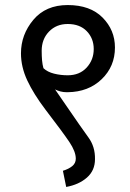

<svg xmlns="http://www.w3.org/2000/svg" viewBox="-20 -714 514 760"><path d="M248 -619Q203 -619 174 -589Q145 -559 145 -513Q145 -492 146.5 -475Q148 -458 152 -444Q168 -429 194 -422.5Q220 -416 248 -416Q295 -416 323 -446.5Q351 -477 351 -520Q351 -562 323.5 -590.5Q296 -619 248 -619ZM248 -349H243Q231 -349 219.5 -352Q208 -355 198 -360L240 -299Q303 -207 330 -170Q357 -133 356 -84Q356 -39 324 -11Q292 17 242 26L229 -38Q252 -45 266 -56.5Q280 -68 280 -86Q280 -114 254.5 -152Q229 -190 160 -280Q113 -342 88 -395.5Q63 -449 63 -503Q63 -577 112 -635.5Q161 -694 248 -694Q337 -694 386 -644.5Q435 -595 435 -526Q435 -451 382.5 -400.5Q330 -350 248 -349Z"/></svg>

Font: Palanquin
Style: Regular
Weight: 400
Designer: Pria Ravichandran
Version: Version 1.0.4